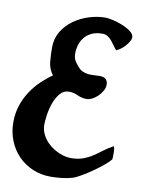

<svg xmlns="http://www.w3.org/2000/svg" viewBox="-90 -805 642 870"><g transform="rotate(10 231.0 -370.5)"><path d="M325 -747Q337 -747 359 -742Q381 -737 403.5 -728Q426 -719 442.5 -706.5Q459 -694 459 -680Q459 -671 452.5 -660Q446 -649 436.5 -638.5Q427 -628 416.5 -620.5Q406 -613 397 -610Q389 -619 381.5 -630Q374 -641 366 -650.5Q358 -660 347.5 -666.5Q337 -673 323 -673Q294 -673 273.5 -663Q253 -653 240.5 -637Q228 -621 222.5 -602Q217 -583 217 -565Q217 -545 223 -533.5Q229 -522 242 -507Q253 -494 265 -488.5Q277 -483 290 -481.5Q303 -480 317 -481Q331 -482 346 -482Q363 -482 372.5 -473.5Q382 -465 382 -448Q382 -435 374.5 -421Q367 -407 355.5 -395.5Q344 -384 330 -376.5Q316 -369 303 -369Q281 -369 261 -378.5Q241 -388 220 -388Q195 -388 178.5 -368Q162 -348 152.5 -321Q143 -294 139 -266Q135 -238 135 -222Q135 -195 148.5 -171Q162 -147 183.5 -130Q205 -113 230.5 -103Q256 -93 280 -93Q311 -93 334.5 -101.5Q358 -110 378 -123Q398 -136 418 -151.5Q438 -167 463 -180Q467 -168 467 -156.5Q467 -145 467 -132Q467 -124 466 -120Q458 -109 437 -91.5Q416 -74 391 -56.5Q366 -39 342 -25Q318 -11 305 -7Q282 0 254.5 3Q227 6 204 6Q159 6 120.5 -10.5Q82 -27 54 -56Q26 -85 10.5 -124Q-5 -163 -5 -208Q-5 -250 7 -286Q19 -322 39 -352Q59 -382 84 -406Q109 -430 135 -448Q115 -474 112 -506.5Q109 -539 109 -571Q109 -613 128.5 -645.5Q148 -678 179.5 -700.5Q211 -723 249 -735Q287 -747 325 -747Z"/></g></svg>

Font: Praegefest
Style: Regular
Weight: 600
Designer: Peter Wiegel nach alter Vorlage
Foundry: Peter Wiegel
Version: Version 1.000